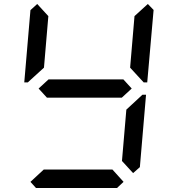

<svg xmlns="http://www.w3.org/2000/svg" viewBox="-20 -945 856 965"><path d="M134 -544 120 -531H102L133 -894L167 -925L223 -864L201 -605ZM600 -546 642 -500 592 -454H216L174 -500L224 -546ZM723 -925 752 -895 720 -531H702L690 -544L634 -605L656 -864ZM601 -31 568 0H161L133 -31L200 -93H545ZM682 -456 696 -469H714L683 -105L649 -75L593 -136L615 -394Z"/></svg>

Font: DSEG7 Classic Mini
Style: Italic
Weight: 400
Italic angle: -5°
Designer: Keshikan(Twitter:@keshinomi_88pro)
Version: Version 0.46